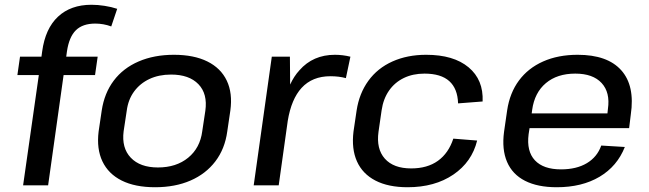

<svg xmlns="http://www.w3.org/2000/svg" viewBox="-20 -778 2726 806"><path d="M157 -562Q170 -658 223.5 -708Q277 -758 364 -758Q390 -758 419 -753.5Q448 -749 472 -741L447 -667Q431 -673 414 -676Q397 -679 380 -679Q327 -679 298.5 -651Q270 -623 261 -562L258 -540H390L379 -463H247L182 0H77L143 -463H53L64 -540H154Z M631 8Q547 8 491 -20Q435 -48 410 -100.5Q385 -153 394 -226L407 -314Q418 -387 457.5 -439.5Q497 -492 562 -520Q627 -548 710 -548Q794 -548 850.5 -520Q907 -492 932 -439.5Q957 -387 947 -314L934 -226Q924 -153 884 -100.5Q844 -48 779.5 -20Q715 8 631 8ZM643 -75Q720 -75 770 -116Q820 -157 829 -227L842 -313Q852 -384 813 -424.5Q774 -465 698 -465Q647 -465 607.5 -446.5Q568 -428 543 -394Q518 -360 512 -313L499 -227Q490 -157 529 -116Q568 -75 643 -75Z M1121 -540H1197L1198 -423Q1214 -458 1237 -483Q1294 -548 1386 -548Q1402 -548 1418.5 -546Q1435 -544 1451 -540L1432 -450Q1403 -458 1367 -458Q1291 -458 1246 -409Q1203 -362 1188 -271L1150 0H1045Z M1691 8Q1610 8 1556 -20Q1502 -48 1478.5 -100.5Q1455 -153 1464 -226L1477 -314Q1488 -386 1526.5 -439Q1565 -492 1627.5 -520Q1690 -548 1769 -548Q1884 -548 1947 -495.5Q2010 -443 2006 -352L1903 -344Q1901 -406 1866 -437.5Q1831 -469 1762 -469Q1713 -469 1675 -450.5Q1637 -432 1613 -397.5Q1589 -363 1582 -315L1569 -225Q1559 -153 1595.5 -112Q1632 -71 1706 -71Q1774 -71 1818.5 -103Q1863 -135 1883 -196L1983 -188Q1961 -98 1883 -45Q1805 8 1691 8Z M2317 8Q2237 8 2184 -19Q2131 -46 2108.5 -98.5Q2086 -151 2096 -225L2109 -315Q2120 -388 2158.5 -440Q2197 -492 2260 -520Q2323 -548 2405 -548Q2530 -548 2588 -483Q2646 -418 2628 -297L2621 -240H2203L2199 -214Q2190 -143 2225.5 -105Q2261 -67 2335 -67Q2400 -67 2443.5 -93Q2487 -119 2504 -167L2603 -161Q2571 -80 2497 -36Q2423 8 2317 8ZM2212 -302H2530L2532 -321Q2542 -390 2505.5 -429.5Q2469 -469 2395 -469Q2319 -469 2271.5 -429Q2224 -389 2214 -317Z"/></svg>

Font: Pathway Extreme 8pt Thin 12pt Medium
Style: Italic
Weight: 500
Italic angle: -8°
Version: Version 1.001;gftools[0.9.26]